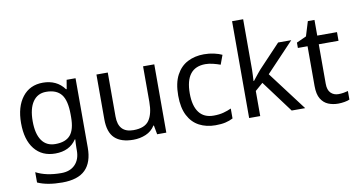

<svg xmlns="http://www.w3.org/2000/svg" viewBox="-90 -1002 2788 1484"><g transform="rotate(-10 1304.0 -260.0)"><path d="M275 -546Q328 -546 370.5 -526Q413 -506 443 -465H448L460 -536H530V9Q530 124 471.5 182Q413 240 290 240Q172 240 97 206V125Q176 167 295 167Q364 167 403.5 126.5Q443 86 443 16V-5Q443 -17 444 -39.5Q445 -62 446 -71H442Q388 10 276 10Q172 10 113.5 -63Q55 -136 55 -267Q55 -395 113.5 -470.5Q172 -546 275 -546ZM287 -472Q220 -472 183 -418.5Q146 -365 146 -266Q146 -167 182.5 -114.5Q219 -62 289 -62Q370 -62 407 -105.5Q444 -149 444 -246V-267Q444 -377 406 -424.5Q368 -472 287 -472Z M1148 -536V0H1076L1063 -71H1059Q1033 -29 987 -9.5Q941 10 889 10Q792 10 743 -36.5Q694 -83 694 -185V-536H783V-191Q783 -63 902 -63Q991 -63 1025.5 -113Q1060 -163 1060 -257V-536Z M1533 10Q1462 10 1406.5 -19Q1351 -48 1319.5 -109Q1288 -170 1288 -265Q1288 -364 1321 -426Q1354 -488 1410.5 -517Q1467 -546 1539 -546Q1580 -546 1618 -537.5Q1656 -529 1680 -517L1653 -444Q1629 -453 1597 -461Q1565 -469 1537 -469Q1379 -469 1379 -266Q1379 -169 1417.5 -117.5Q1456 -66 1532 -66Q1576 -66 1609.5 -75Q1643 -84 1671 -97V-19Q1644 -5 1611.5 2.5Q1579 10 1533 10Z M1885 -363Q1885 -347 1883.5 -321Q1882 -295 1881 -276H1885Q1891 -284 1903 -299Q1915 -314 1927.5 -329.5Q1940 -345 1949 -355L2120 -536H2223L2006 -307L2238 0H2132L1946 -250L1885 -197V0H1798V-760H1885Z M2511 -62Q2531 -62 2552 -65.5Q2573 -69 2586 -73V-6Q2572 1 2546 5.5Q2520 10 2496 10Q2454 10 2418.5 -4.5Q2383 -19 2361 -55Q2339 -91 2339 -156V-468H2263V-510L2340 -545L2375 -659H2427V-536H2582V-468H2427V-158Q2427 -109 2450.5 -85.5Q2474 -62 2511 -62Z"/></g></svg>

Font: Noto Sans Tifinagh Rhissa Ixa
Style: Regular
Weight: 400
Designer: JamraPatel
Foundry: JamraPatel LLC
Version: Version 2.006; ttfautohint (v1.8.4.7-5d5b)